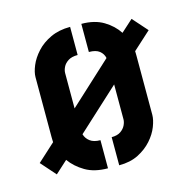

<svg xmlns="http://www.w3.org/2000/svg" viewBox="-83 -597 667 678"><g transform="rotate(-15 250.5 -257.5)"><path d="M230.8 1Q181.7 1 148.5 -18.6Q115.3 -38.3 95.7 -66L50.7 -25L2.7 -79.3L67.4 -138.3Q67.2 -143.4 67 -148.2Q66.8 -153 66.8 -157.2V-376Q66.8 -394 76.8 -418Q86.8 -442 107.3 -464.5Q127.8 -487 158.8 -501.5Q189.8 -516 230.8 -516V-413.2Q208.6 -413.2 195.7 -404.7Q182.8 -396.3 177.2 -384.7Q171.6 -373.2 171.6 -363V-233.8L326.5 -376.5Q323.3 -392.3 310.3 -402.8Q297.4 -413.2 271.8 -413.2V-516Q320.1 -516 352.8 -496.3Q385.5 -476.5 404.1 -447.8L447.7 -487.2L495.7 -433L430.4 -373.6Q430.6 -369.6 430.7 -365.1Q430.8 -360.6 430.8 -355.7V-141Q430.8 -123 421.3 -98.5Q411.8 -74 391.8 -51.5Q371.8 -29 342.3 -14Q312.8 1 271.8 1V-101.8Q292.8 -101.8 305.1 -110.4Q317.4 -118.9 322.9 -130.5Q328.4 -142.2 328.4 -152V-279.4L174.9 -138.4Q179.4 -122.5 193 -112.2Q206.6 -101.8 230.8 -101.8Z"/></g></svg>

Font: Stick No Bills ExtraLight
Style: Regular
Weight: 200
Designer: Kosala Senevirathne, Siva Puranthara, Lasantha Premarathna, Tharique Azeez
Foundry: mooniak
Version: Version 2.000